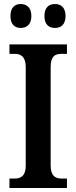

<svg xmlns="http://www.w3.org/2000/svg" viewBox="-20 -935 379 955"><path d="M254 -796C281 -796 306 -811 306 -855C306 -900 281 -915 254 -915C225 -915 201 -900 201 -855C201 -811 225 -796 254 -796ZM83 -796C110 -796 136 -811 136 -855C136 -900 110 -915 83 -915C56 -915 32 -900 32 -855C32 -811 56 -796 83 -796ZM27 0H313V-47H285C255 -47 232 -61 232 -111V-601C232 -655 253 -667 285 -667H313V-714H27V-667H54C82 -667 108 -655 108 -601V-110C108 -59 82 -47 54 -47H27Z"/></svg>

Font: Noto Serif Devanagari Condensed SemiBold
Style: Regular
Weight: 600
Width: 3
Designer: Universal Thirst, Indian Type Foundry and the Monotype Design Team
Foundry: Monotype Imaging Inc.
Version: Version 2.004